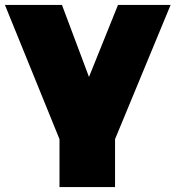

<svg xmlns="http://www.w3.org/2000/svg" viewBox="-23 -567 714 781"><path d="M445 -1V194H219V-1L-3 -547H229L339 -254L457 -547H671Z"/></svg>

Font: CMG Sans Black
Style: Regular
Weight: 900
Designer: Julieta Ulanovsky
Foundry: Julieta Ulanovsky
Version: Version 7.200